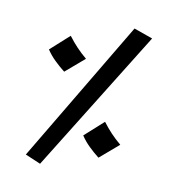

<svg xmlns="http://www.w3.org/2000/svg" viewBox="-123 -891 960 1061"><g transform="rotate(15 356.5 -360.5)"><path d="M204 68 115 39 515 -789 623 -761ZM201 -458Q170 -478 140 -502.5Q110 -527 88 -555L185 -659Q212 -629 238.5 -605.5Q265 -582 299 -558ZM507 -48Q476 -68 446 -92.5Q416 -117 394 -145L491 -249Q518 -219 544.5 -195.5Q571 -172 605 -148Z"/></g></svg>

Font: Marhey
Style: Regular
Weight: 400
Designer: Nur Syamsi & Bustanul Arifin
Foundry: Namelatype
Version: Version 1.000; ttfautohint (v1.8.4.7-5d5b)